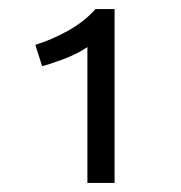

<svg xmlns="http://www.w3.org/2000/svg" viewBox="-20 -839 399 424"><path d="M173 -435V-735Q151 -720 120.5 -708.5Q90 -697 73 -693L58 -740Q94 -751 130 -771Q166 -791 191 -819H233V-435Z"/></svg>

Font: Ubuntu Sans
Style: Regular
Weight: 400
Designer: Dalton Maag Ltd
Foundry: Dalton Maag Ltd
Version: Version 1.006; ttfautohint (v1.8.4.7-5d5b)